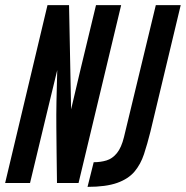

<svg xmlns="http://www.w3.org/2000/svg" viewBox="-65 -713 724 748"><path d="M-45 0 120 -693H204L212 -287L249 -444L309 -693H407L241 0H157Q156 -65 155.5 -116.5Q155 -168 154.5 -216.5Q154 -265 155 -318.5Q156 -372 158 -440L120 -283L52 0ZM276 15 300 -81Q327 -81 350 -88Q373 -95 390.5 -116.5Q408 -138 418 -179L542 -693H639L521 -200Q509 -152 496 -112.5Q483 -73 459 -44.5Q435 -16 391.5 -0.5Q348 15 276 15Z"/></svg>

Font: Ubuntu Sans Mono
Style: Italic
Weight: 400
Italic angle: -13.5°
Monospace: yes
Designer: Dalton Maag Ltd
Foundry: Dalton Maag Ltd
Version: Version 1.006